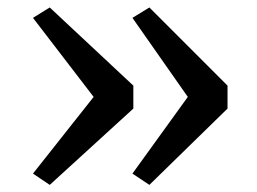

<svg xmlns="http://www.w3.org/2000/svg" viewBox="-20 -560 706 527"><path d="M390 -539.5 604.5 -325V-262L390 -52.5L343.5 -83.5L495.5 -294L343.5 -511ZM116.5 -539.5 346 -325V-262L116.5 -52.5L70.5 -83.5L237 -294L70.5 -511Z"/></svg>

Font: Merriweather 36pt
Style: Regular
Weight: 400
Designer: Eben Sorkin
Foundry: Eben Sorkin
Version: Version 2.100